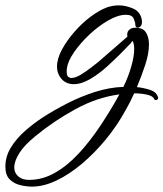

<svg xmlns="http://www.w3.org/2000/svg" viewBox="-74 -302 608 714"><path d="M45 392Q25 392 1.5 386.5Q-22 381 -38 365Q-54 349 -54 318Q-54 280 -33.5 246.5Q-13 213 19.5 184.5Q52 156 86 134Q128 107 177 82Q226 57 279 40Q332 23 385 21Q403 -16 414 -54Q425 -92 425 -120Q425 -140 419 -150Q414 -145 413 -142Q406 -135 396 -124.5Q386 -114 374 -102Q354 -82 324.5 -55Q295 -28 262 -8.5Q229 11 200 11Q167 11 149 -16Q138 -33 138 -54Q138 -84 156.5 -118Q175 -152 203.5 -184.5Q232 -217 264.5 -241Q297 -265 325 -275Q334 -278 344.5 -280Q355 -282 368 -282Q395 -282 422.5 -269.5Q450 -257 454 -224V-221Q454 -206 445 -201Q441 -199 439 -199Q429 -199 429 -212Q429 -219 423 -233Q417 -247 394 -247Q365 -247 328.5 -226Q292 -205 258.5 -173.5Q225 -142 201.5 -108Q178 -74 175 -48Q174 -44 174 -41Q174 -38 174 -36Q174 -21 179.5 -16.5Q185 -12 191 -12Q206 -12 226 -24Q246 -36 264.5 -50.5Q283 -65 292 -72Q318 -94 345.5 -118.5Q373 -143 400 -166Q399 -168 399 -173Q399 -178 401 -184Q404 -190 411 -194.5Q418 -199 429 -199Q458 -199 469 -181Q480 -163 480 -137Q480 -103 466 -60.5Q452 -18 435 22Q457 24 482 31.5Q507 39 513 58Q514 59 514 61Q514 67 510 69Q509 70 505 70Q500 70 499 65Q493 54 470.5 49.5Q448 45 425 45Q417 63 409 78.5Q401 94 394 106Q362 165 319.5 216.5Q277 268 230 307.5Q183 347 135.5 369.5Q88 392 45 392ZM34 367Q84 367 130.5 340.5Q177 314 219 268.5Q261 223 299 166Q337 109 370 49Q287 60 206.5 104Q126 148 58 204Q16 238 -2.5 268Q-21 298 -21 320Q-21 341 -6 354Q9 367 34 367Z"/></svg>

Font: WindSong Medium
Style: Regular
Weight: 500
Designer: Robert E. Leuschke
Foundry: Robert E. Leuschke
Version: Version 1.010; ttfautohint (v1.8.3)